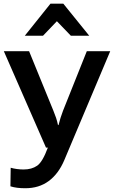

<svg xmlns="http://www.w3.org/2000/svg" viewBox="-20 -792 608 1025"><path d="M35.6 202.6Q52.2 208 71.8 210.4Q91.3 212.9 115.2 212.9Q188 212.9 240 174.6Q292 136.2 322.8 64L568.4 -518.6H443.4L316.4 -200.7Q309.1 -181.6 303.2 -162.8Q297.4 -144 292.5 -124.5H289.6Q285.6 -144 279.3 -163.1Q272.9 -182.1 265.1 -200.7L135.3 -518.6H0.5L225.6 -3.9H235.4Q207.5 72.3 178.5 92.5Q149.4 112.8 106 112.8Q89.4 112.8 70.6 110.4Q51.8 107.9 37.1 103.5ZM317.9 -772.5H249.5L112.3 -601.1H209.5L283.7 -678.7L358.4 -601.1H456.5Z"/></svg>

Font: Roboto Flex
Style: wght 600 wdth 140 opsz 13.0 GRAD 0.00 slnt 0.00 XTRA 468 XOPQ 96 YOPQ 79 YTLC 514 YTUC 712 YTAS 750 YTDE -203.00 YTFI 738
Weight: 600
Width: 8
Designer: Berlow after Robertson
Foundry: Google
Version: Version 3.100